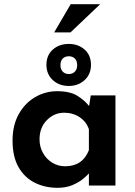

<svg xmlns="http://www.w3.org/2000/svg" viewBox="-20 -887 646 918"><path d="M255 11Q195 11 146 -13.5Q97 -38 68.5 -88Q40 -138 40 -215Q40 -288 69.5 -341Q99 -394 148 -422.5Q197 -451 253 -451Q314 -451 349 -429.5Q384 -408 406 -380L414 -431H532V0H405V-58Q395 -46 375 -30Q355 -14 325 -1.5Q295 11 255 11ZM291 -92Q375 -92 405 -169V-269Q393 -305 361 -326.5Q329 -348 287 -348Q239 -348 204 -312.5Q169 -277 169 -221Q169 -185 185.5 -155.5Q202 -126 230 -109Q258 -92 291 -92ZM202 -577Q202 -623 232.5 -650Q263 -677 309 -677Q354 -677 384.5 -650Q415 -623 415 -577Q415 -532 384.5 -504Q354 -476 309 -476Q263 -476 232.5 -504Q202 -532 202 -577ZM269 -575Q269 -556 280 -544.5Q291 -533 309 -533Q327 -533 338 -544.5Q349 -556 349 -575Q349 -596 338 -607Q327 -618 309 -618Q291 -618 280 -607Q269 -596 269 -575ZM459 -867 317 -732H239L318 -867Z"/></svg>

Font: Reem Kufi SemiBold
Style: Regular
Weight: 600
Designer: Khaled Hosny
Version: Version 1.001